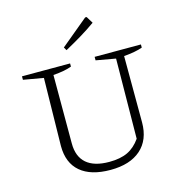

<svg xmlns="http://www.w3.org/2000/svg" viewBox="-127 -998 1039 1118"><g transform="rotate(-15 392.5 -439.0)"><path d="M402 9Q284 9 221 -44.5Q158 -98 158 -200L165 -609L44 -630V-651H334V-632Q313 -624 286.5 -619Q260 -614 223 -611V-198Q223 -119 269.5 -78.5Q316 -38 407 -38Q474 -38 518 -59Q562 -80 595 -127L600 -609L482 -630V-651H761V-632Q739 -624 711.5 -619Q684 -614 649 -611L650 -211Q650 -106 585 -48.5Q520 9 402 9ZM334 -731 323 -750 488 -887H497L522 -846Q477 -814 429.5 -785.5Q382 -757 334 -731Z"/></g></svg>

Font: Piazzolla Thin ExtraLight
Style: Regular
Weight: 250
Version: Version 2.005